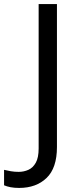

<svg xmlns="http://www.w3.org/2000/svg" viewBox="-98 -734 391 944"><path d="M-4 190Q-28 190 -46 186.5Q-64 183 -78 177V101Q-62 105 -44 108Q-26 111 -6 111Q19 111 41.5 101Q64 91 78 66Q92 41 92 -4V-714H182V-11Q182 92 131 141Q80 190 -4 190Z"/></svg>

Font: Noto Sans Modi
Style: Regular
Weight: 400
Designer: Monotype Design Team
Foundry: Monotype Imaging Inc.
Version: Version 2.003; ttfautohint (v1.8.4.7-5d5b)